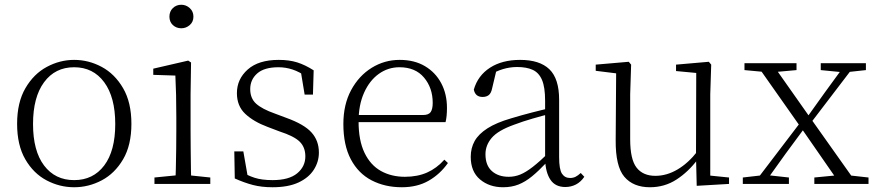

<svg xmlns="http://www.w3.org/2000/svg" viewBox="-20 -774 3685 808"><path d="M292 14Q231 14 176 -15Q121 -44 86.5 -103.5Q52 -163 52 -253Q52 -343 87 -403Q122 -463 177 -492.5Q232 -522 292 -522Q353 -522 408 -492.5Q463 -463 498 -403Q533 -343 533 -253Q533 -163 498 -103.5Q463 -44 408 -15Q353 14 292 14ZM292 -16Q372 -16 418.5 -77.5Q465 -139 465 -252Q465 -365 418.5 -428Q372 -491 292 -491Q212 -491 165.5 -428Q119 -365 119 -252Q119 -139 165.5 -77.5Q212 -16 292 -16Z M630 0V-27L741 -38H760L865 -27V0ZM718 0Q719 -24 720 -64.5Q721 -105 721.5 -149Q722 -193 722 -226V-281Q722 -332 721 -375Q720 -418 718 -456L625 -459V-485L772 -519L784 -511L782 -377V-226Q782 -193 782.5 -149Q783 -105 783.5 -64.5Q784 -24 785 0ZM743 -655Q722 -655 707.5 -668.5Q693 -682 693 -704Q693 -726 707.5 -740Q722 -754 743 -754Q763 -754 778.5 -740Q794 -726 794 -704Q794 -682 778.5 -668.5Q763 -655 743 -655Z M1127 14Q1081 14 1044.5 4.5Q1008 -5 968 -23L966 -137H1004L1025 -17L993 -18V-54Q1020 -36 1051 -26Q1082 -16 1127 -16Q1196 -16 1230.5 -44.5Q1265 -73 1265 -116Q1265 -154 1241.5 -177.5Q1218 -201 1156 -221L1106 -240Q1047 -262 1012 -295Q977 -328 977 -382Q977 -441 1022.5 -481.5Q1068 -522 1153 -522Q1197 -522 1230.5 -511.5Q1264 -501 1300 -478L1297 -376H1262L1244 -485L1271 -483V-450Q1240 -472 1211 -481.5Q1182 -491 1152 -491Q1092 -491 1062.5 -465Q1033 -439 1033 -399Q1033 -360 1058 -337.5Q1083 -315 1137 -296L1185 -278Q1260 -251 1291 -216.5Q1322 -182 1322 -132Q1322 -93 1300.5 -59.5Q1279 -26 1236 -6Q1193 14 1127 14Z M1671 14Q1600 14 1544 -15Q1488 -44 1456.5 -103.5Q1425 -163 1425 -252Q1425 -334 1457.5 -394.5Q1490 -455 1544 -488.5Q1598 -522 1662 -522Q1724 -522 1768.5 -495.5Q1813 -469 1837 -423.5Q1861 -378 1861 -320Q1861 -283 1855 -260H1455V-290H1760Q1784 -290 1792.5 -302.5Q1801 -315 1801 -341Q1801 -404 1764.5 -447.5Q1728 -491 1661 -491Q1613 -491 1574 -463Q1535 -435 1512 -383.5Q1489 -332 1489 -263Q1489 -183 1514 -131Q1539 -79 1583 -54.5Q1627 -30 1684 -30Q1737 -30 1777.5 -48Q1818 -66 1850 -102L1865 -88Q1832 -41 1784 -13.5Q1736 14 1671 14Z M2097 14Q2039 14 2000 -19Q1961 -52 1961 -114Q1961 -151 1977.5 -180.5Q1994 -210 2031.5 -234Q2069 -258 2131 -276Q2174 -289 2218.5 -300.5Q2263 -312 2303 -321V-297Q2263 -287 2221.5 -275Q2180 -263 2143 -249Q2076 -225 2049.5 -194Q2023 -163 2023 -125Q2023 -78 2050 -54Q2077 -30 2121 -30Q2146 -30 2169.5 -39.5Q2193 -49 2222.5 -72Q2252 -95 2292 -134L2298 -89H2279Q2247 -55 2219 -32Q2191 -9 2162 2.5Q2133 14 2097 14ZM2359 13Q2317 13 2296.5 -17.5Q2276 -48 2274 -102V-106V-350Q2274 -407 2261 -437.5Q2248 -468 2222 -480Q2196 -492 2156 -492Q2126 -492 2096 -483Q2066 -474 2034 -454L2070 -482L2051 -402Q2047 -382 2037 -374Q2027 -366 2011 -366Q1980 -366 1974 -397Q1991 -456 2042 -489Q2093 -522 2169 -522Q2251 -522 2292 -482.5Q2333 -443 2333 -354V-113Q2333 -61 2345 -43Q2357 -25 2379 -25Q2392 -25 2402 -30Q2412 -35 2424 -46L2439 -30Q2424 -8 2403.5 2.5Q2383 13 2359 13Z M2715 14Q2645 14 2607.5 -30Q2570 -74 2571 -185L2573 -478L2592 -463L2487 -476V-502L2626 -514L2636 -502L2632 -377V-188Q2632 -103 2659 -68.5Q2686 -34 2738 -34Q2786 -34 2831.5 -61Q2877 -88 2915 -137L2934 -103H2916Q2877 -51 2827 -18.5Q2777 14 2715 14ZM2912 8 2909 -116V-117L2910 -467L2825 -475V-502L2963 -514L2973 -502L2969 -377V-35L3048 -27V0Z M3106 0V-27L3193 -37H3209L3300 -27V0ZM3151 0 3359 -273 3380 -253H3379L3286 -127L3195 0ZM3407 0V-27L3520 -38H3536L3635 -27V0ZM3381 -242 3362 -263H3364L3452 -386L3541 -508H3584ZM3515 0 3350 -238 3160 -508H3228L3390 -278L3587 0ZM3113 -479V-508H3332V-479L3232 -470H3210ZM3434 -479V-508H3624V-479L3541 -470H3526Z"/></svg>

Font: Noto Serif TC ExtraLight ExtraLight
Style: Regular
Weight: 250
Version: Version 2.003-H1;hotconv 1.1.1;makeotfexe 2.6.0